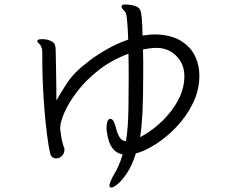

<svg xmlns="http://www.w3.org/2000/svg" viewBox="-20 -770 1040 858"><path d="M682 -616Q748 -613 790 -586.5Q832 -560 851.5 -519.5Q871 -479 871 -433Q871 -368 842.5 -309.5Q814 -251 770 -204.5Q726 -158 677 -126.5Q628 -95 587 -84Q570 -30 547.5 3.5Q525 37 506 52.5Q487 68 478 68Q475 68 471 66Q469 64 469 60Q469 52 476 36Q483 20 491 7Q500 -8 510 -30Q520 -52 528 -80Q502 -85 487 -102.5Q472 -120 465.5 -142.5Q459 -165 457 -184Q457 -187 456.5 -190.5Q456 -194 456 -198Q456 -211 459 -223.5Q462 -236 469 -238Q470 -239 473 -239Q482 -239 488.5 -226Q495 -213 498 -199Q503 -177 513 -159Q523 -141 542 -139Q545 -151 547 -166.5Q549 -182 551 -210Q553 -238 554 -286.5Q555 -335 555 -411Q555 -441 555 -471Q555 -501 554 -530Q477 -501 420 -456Q363 -411 325 -361Q287 -311 268 -267.5Q249 -224 249 -198V-193Q251 -174 254 -157Q257 -140 263 -119Q265 -115 266.5 -111Q268 -107 268 -103Q268 -84 256.5 -73Q245 -62 231 -62Q222 -62 214.5 -67.5Q207 -73 204 -85Q197 -115 190.5 -165.5Q184 -216 179 -275Q174 -334 171.5 -393.5Q169 -453 169 -501V-534Q169 -542 168 -548.5Q167 -555 164 -562Q161 -570 154 -575.5Q147 -581 147 -587Q147 -588 147.5 -588.5Q148 -589 148 -590Q150 -595 169 -595Q174 -595 179.5 -594.5Q185 -594 190 -593Q209 -588 221 -578Q229 -568 229 -541Q229 -535 229.5 -512Q230 -489 230.5 -456.5Q231 -424 231.5 -388.5Q232 -353 232 -321Q252 -356 273.5 -389.5Q295 -423 319 -447Q344 -472 380.5 -499.5Q417 -527 461.5 -552Q506 -577 553 -593Q551 -642 549 -666Q547 -690 545.5 -699Q544 -708 542 -712Q539 -719 531 -726.5Q523 -734 523 -741Q523 -742 525 -746Q528 -750 541 -750Q552 -750 566.5 -747.5Q581 -745 589 -741Q601 -736 606 -726.5Q611 -717 613.5 -691Q616 -665 617 -611Q631 -613 644.5 -614.5Q658 -616 671 -616ZM804 -428Q804 -468 786.5 -496.5Q769 -525 741.5 -540.5Q714 -556 682 -556H680Q665 -556 649.5 -554Q634 -552 619 -549Q620 -523 620 -496Q620 -469 620 -441Q620 -329 616.5 -263.5Q613 -198 606 -157Q636 -172 670.5 -199Q705 -226 735 -261.5Q765 -297 784 -338.5Q803 -380 804 -426Z"/></svg>

Font: Klee One SemiBold
Style: Regular
Weight: 600
Designer: Fontworks Inc.
Foundry: Fontworks Inc.
Version: Version 1.00;January 12, 2022;FontCreator 13.0.0.2683 64-bit